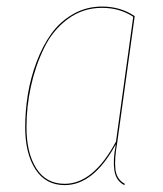

<svg xmlns="http://www.w3.org/2000/svg" viewBox="-20 -547 489 577"><path d="M286.6 -527.3Q342.3 -527.3 384.8 -498.5L332.5 -120.1Q323.2 -67.9 326.9 -37.8Q330.6 -7.8 355 5.4L353.5 9.3Q328.1 -3.9 323.7 -35.2Q319.3 -66.4 327.1 -106.9Q327.1 -108.9 327.4 -110.1Q327.6 -111.3 327.6 -112.8Q261.2 9.3 174.3 9.3Q117.2 9.3 86.4 -38.3Q55.7 -85.9 55.7 -164.6Q55.7 -213.9 63.7 -263.2Q71.8 -312.5 89.8 -360.6Q107.9 -408.7 134 -445.3Q160.2 -481.9 199.7 -504.6Q239.3 -527.3 286.6 -527.3ZM286.6 -523.4Q229 -523.4 183.6 -489.7Q138.2 -456.1 112.1 -401.9Q85.9 -347.7 72.8 -286.9Q59.6 -226.1 59.6 -164.6Q59.6 -87.4 89.1 -41Q118.7 5.4 174.3 5.4Q260.7 5.4 328.6 -121.6L380.4 -496.6Q339.8 -523.4 286.6 -523.4Z"/></svg>

Font: Fira Sans Compressed Four
Style: Italic
Weight: 100
Width: 3
Italic angle: -8°
Designer: Carrois Corporate & Edenspiekermann AG
Foundry: Carrois Corporate GbR & Edenspiekermann AG
Version: Version 4.203;PS 004.203;hotconv 1.0.88;makeotf.lib2.5.64775